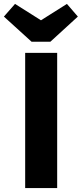

<svg xmlns="http://www.w3.org/2000/svg" viewBox="-64 -964 419 984"><path d="M146 -860 13 -944 -44 -879 98 -750H194L335 -879L279 -944ZM65 -693V0H229V-693Z"/></svg>

Font: Fira Sans
Style: Bold
Weight: 700
Designer: Carrois Corporate & Edenspiekermann AG
Foundry: Carrois Corporate GbR & Edenspiekermann AG
Version: Version 4.203